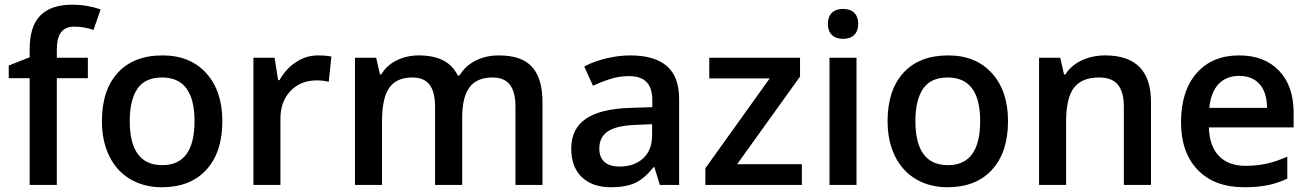

<svg xmlns="http://www.w3.org/2000/svg" viewBox="-20 -785 5560 815"><path d="M353 -453.1H221.2V0H106V-453.1H17.1V-506.8L106 -542V-577.1Q106 -672.9 150.9 -719Q195.8 -765.1 288.1 -765.1Q348.6 -765.1 407.2 -745.1L377 -658.2Q334.5 -671.9 295.9 -671.9Q256.8 -671.9 239 -647.7Q221.2 -623.5 221.2 -575.2V-540H353Z M923.8 -271Q923.8 -138.7 856 -64.5Q788.1 9.8 667 9.8Q591.3 9.8 533.2 -24.4Q475.1 -58.6 443.8 -122.6Q412.6 -186.5 412.6 -271Q412.6 -402.3 480 -476.1Q547.4 -549.8 669.9 -549.8Q787.1 -549.8 855.5 -474.4Q923.8 -398.9 923.8 -271ZM530.8 -271Q530.8 -84 668.9 -84Q805.7 -84 805.7 -271Q805.7 -456.1 668 -456.1Q595.7 -456.1 563.2 -408.2Q530.8 -360.4 530.8 -271Z M1329.6 -549.8Q1364.3 -549.8 1386.7 -544.9L1375.5 -438Q1351.1 -443.8 1324.7 -443.8Q1255.9 -443.8 1213.1 -398.9Q1170.4 -354 1170.4 -282.2V0H1055.7V-540H1145.5L1160.6 -444.8H1166.5Q1193.4 -493.2 1236.6 -521.5Q1279.8 -549.8 1329.6 -549.8Z M1941.9 0H1826.7V-333Q1826.7 -395 1803.2 -425.5Q1779.8 -456.1 1730 -456.1Q1663.6 -456.1 1632.6 -412.8Q1601.6 -369.6 1601.6 -269V0H1486.8V-540H1576.7L1592.8 -469.2H1598.6Q1621.1 -507.8 1663.8 -528.8Q1706.5 -549.8 1757.8 -549.8Q1882.3 -549.8 1922.9 -464.8H1930.7Q1954.6 -504.9 1998 -527.3Q2041.5 -549.8 2097.7 -549.8Q2194.3 -549.8 2238.5 -501Q2282.7 -452.1 2282.7 -352.1V0H2168V-333Q2168 -395 2144.3 -425.5Q2120.6 -456.1 2070.8 -456.1Q2003.9 -456.1 1972.9 -414.3Q1941.9 -372.6 1941.9 -286.1Z M2780.8 0 2757.8 -75.2H2753.9Q2714.8 -25.9 2675.3 -8.1Q2635.7 9.8 2573.7 9.8Q2494.1 9.8 2449.5 -33.2Q2404.8 -76.2 2404.8 -154.8Q2404.8 -238.3 2466.8 -280.8Q2528.8 -323.2 2655.8 -327.1L2749 -330.1V-358.9Q2749 -410.6 2724.9 -436.3Q2700.7 -461.9 2649.9 -461.9Q2608.4 -461.9 2570.3 -449.7Q2532.2 -437.5 2497.1 -420.9L2460 -502.9Q2503.9 -525.9 2556.2 -537.8Q2608.4 -549.8 2654.8 -549.8Q2757.8 -549.8 2810.3 -504.9Q2862.8 -460 2862.8 -363.8V0ZM2609.9 -78.1Q2672.4 -78.1 2710.2 -113Q2748 -147.9 2748 -210.9V-257.8L2678.7 -254.9Q2597.7 -252 2560.8 -227.8Q2523.9 -203.6 2523.9 -153.8Q2523.9 -117.7 2545.4 -97.9Q2566.9 -78.1 2609.9 -78.1Z M3383.8 0H2974.1V-70.8L3247.1 -452.1H2990.7V-540H3376V-460L3108.9 -87.9H3383.8Z M3615.7 0H3501V-540H3615.7ZM3494.1 -683.1Q3494.1 -713.9 3511 -730.5Q3527.8 -747.1 3559.1 -747.1Q3589.4 -747.1 3606.2 -730.5Q3623 -713.9 3623 -683.1Q3623 -653.8 3606.2 -637Q3589.4 -620.1 3559.1 -620.1Q3527.8 -620.1 3511 -637Q3494.1 -653.8 3494.1 -683.1Z M4258.8 -271Q4258.8 -138.7 4190.9 -64.5Q4123 9.8 4002 9.8Q3926.3 9.8 3868.2 -24.4Q3810.1 -58.6 3778.8 -122.6Q3747.6 -186.5 3747.6 -271Q3747.6 -402.3 3814.9 -476.1Q3882.3 -549.8 4004.9 -549.8Q4122.1 -549.8 4190.4 -474.4Q4258.8 -398.9 4258.8 -271ZM3865.7 -271Q3865.7 -84 4003.9 -84Q4140.6 -84 4140.6 -271Q4140.6 -456.1 4002.9 -456.1Q3930.7 -456.1 3898.2 -408.2Q3865.7 -360.4 3865.7 -271Z M4865.7 0H4750.5V-332Q4750.5 -394.5 4725.3 -425.3Q4700.2 -456.1 4645.5 -456.1Q4572.8 -456.1 4539.1 -413.1Q4505.4 -370.1 4505.4 -269V0H4390.6V-540H4480.5L4496.6 -469.2H4502.4Q4526.9 -507.8 4571.8 -528.8Q4616.7 -549.8 4671.4 -549.8Q4865.7 -549.8 4865.7 -352.1Z M5261.2 9.8Q5135.3 9.8 5064.2 -63.7Q4993.2 -137.2 4993.2 -266.1Q4993.2 -398.4 5059.1 -474.1Q5125 -549.8 5240.2 -549.8Q5347.2 -549.8 5409.2 -484.9Q5471.2 -419.9 5471.2 -306.2V-244.1H5111.3Q5113.8 -165.5 5153.8 -123.3Q5193.8 -81.1 5266.6 -81.1Q5314.5 -81.1 5355.7 -90.1Q5397 -99.1 5444.3 -120.1V-26.9Q5402.3 -6.8 5359.4 1.5Q5316.4 9.8 5261.2 9.8ZM5240.2 -462.9Q5185.5 -462.9 5152.6 -428.2Q5119.6 -393.6 5113.3 -327.1H5358.4Q5357.4 -394 5326.2 -428.5Q5294.9 -462.9 5240.2 -462.9Z"/></svg>

Font: f0_46533          
Style: Regular
Weight: 600
Foundry: Ascender Corporation
Version: Version 1.10